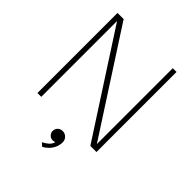

<svg xmlns="http://www.w3.org/2000/svg" viewBox="-239 -788 1119 1119"><g transform="rotate(45 320.0 -229.0)"><path d="M97.5 -626.5H98.5V0H67V-660H117.5L523 -33.5H522.5V-660H553.5V0H503ZM308.5 202.5 288 184.5Q304 177.5 321.8 162.5Q339.5 147.5 343 128.5Q334.5 132.5 324.5 132.5Q308 132.5 297 120.5Q286 108.5 286 95Q286 75.5 298 64Q310 52.5 328.5 52.5Q347.5 52.5 361 66Q374.5 79.5 374.5 99Q374.5 123 365.2 143Q356 163 341 178Q326 193 308.5 202.5Z"/></g></svg>

Font: League Spartan Thin
Style: Regular
Weight: 100
Foundry: The League of Moveable Type
Version: Version 2.002